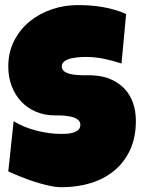

<svg xmlns="http://www.w3.org/2000/svg" viewBox="-20 -744 571 770"><path d="M524.9 -259.8Q524.9 -192.9 501.7 -142.8Q478.5 -92.8 438.2 -59.6Q397.9 -26.4 344 -9.8Q290 6.8 228 6.8Q204.1 6.8 175.5 0.5Q147 -5.9 117.7 -15.4Q88.4 -24.9 61.3 -35.9Q34.2 -46.9 13.2 -56.6L34.7 -257.8Q76.2 -232.9 126.7 -220Q177.2 -207 226.1 -207Q235.4 -207 248.5 -207.8Q261.7 -208.5 273.7 -212.2Q285.6 -215.8 293.9 -223.1Q302.2 -230.5 302.2 -244.1Q302.2 -253.4 296.4 -260Q290.5 -266.6 281.2 -270.8Q272 -274.9 260.3 -277.1Q248.5 -279.3 237.3 -280.3Q226.1 -281.2 216.3 -281.2Q206.5 -281.2 200.7 -281.2Q158.7 -281.2 124.3 -295.9Q89.8 -310.5 65.2 -336.7Q40.5 -362.8 26.9 -398.7Q13.2 -434.6 13.2 -476.6Q13.2 -534.2 36.4 -579.8Q59.6 -625.5 98.4 -657.5Q137.2 -689.5 187.5 -706.5Q237.8 -723.6 291.5 -723.6Q315.4 -723.6 340.8 -721.9Q366.2 -720.2 391.4 -715.8Q416.5 -711.4 440.4 -704.6Q464.4 -697.8 485.8 -687.5L467.3 -489.3Q434.1 -500.5 397.7 -508.1Q361.3 -515.6 326.7 -515.6Q320.3 -515.6 310.3 -515.4Q300.3 -515.1 289.3 -513.9Q278.3 -512.7 267.1 -510.3Q255.9 -507.8 247.1 -503.7Q238.3 -499.5 232.9 -492.7Q227.5 -485.8 228 -476.6Q228.5 -465.8 236.1 -459.2Q243.7 -452.6 255.6 -449Q267.6 -445.3 282 -443.8Q296.4 -442.4 310.5 -442.1Q324.7 -441.9 336.9 -442.1Q349.1 -442.4 356.9 -441.4Q396 -439 427.2 -424.8Q458.5 -410.6 480.2 -387.2Q502 -363.8 513.4 -331.3Q524.9 -298.8 524.9 -259.8Z"/></svg>

Font: Luckiest Guy RUS-BEL-UKR
Style: Regular
Weight: 400
Designer: Astigmatic (AOETI)
Foundry: Astigmatic (AOETI)
Version: Version 1.00 March 11, 2019, initial release